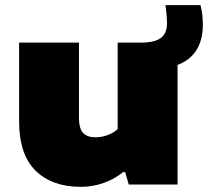

<svg xmlns="http://www.w3.org/2000/svg" viewBox="-20 -715 806 744"><path d="M668 -463.5V0H479L465 -48H457Q423 -20.5 380.8 -5.8Q338.5 9 293 9Q182 9 118 -53.5Q54 -116 54 -246V-550H286V-259Q286 -217 301.8 -200Q317.5 -183 350 -183Q374.5 -183 397.8 -191.8Q421 -200.5 436 -215V-550H528Q578 -550 602.5 -567.2Q627 -584.5 627 -625Q627 -655.5 621 -695H757Q762.5 -673 764.2 -655.5Q766 -638 766 -619Q766 -559 740.5 -519.8Q715 -480.5 668 -463.5Z"/></svg>

Font: Encode Sans Expanded Black
Style: Regular
Weight: 900
Width: 7
Designer: Multiple Designers
Foundry: Impallari Type
Version: Version 2.000